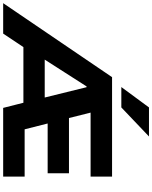

<svg xmlns="http://www.w3.org/2000/svg" viewBox="73 -1094 984 1243"><g transform="rotate(90 565.5 -472.0)"><path d="M-36 0 443 -705H1087V-566H603L660 -616L720 -377L641 -426H1065V-288H670L730 -339L795 -83L716 -139H1087V0H642L592 -197L649 -131H216L289 -192L161 0ZM503 -540 309 -237 290 -269H620L584 -232L508 -540ZM507 -765 639 -944H827L639 -765Z"/></g></svg>

Font: Nunito Sans 7pt SemiExpanded ExtraBold
Style: Regular
Weight: 800
Width: 6
Designer: Vernon Adams
Foundry: Vernon Adams
Version: Version 3.101;gftools[0.9.27]